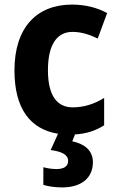

<svg xmlns="http://www.w3.org/2000/svg" viewBox="-20 -577 513 837"><path d="M385 130C385 75 343 49 295 39L307 9C358 6 399 -8 434 -31V-150C392 -124 346 -109 297 -109C228 -109 189 -161 189 -271C189 -382 228 -438 296 -438C333 -438 369 -427 406 -409L447 -520C405 -543 353 -557 294 -557C141 -557 43 -458 43 -270C43 -101 114 -13 233 6L201 77C250 84 277 97 277 125C277 148 259 160 226 160C207 160 188 157 169 152V229C189 235 217 240 251 240C336 240 385 198 385 130Z"/></svg>

Font: Noto Sans Myanmar UI SemiCondensed
Style: Bold
Weight: 700
Width: 4
Designer: Monotype Design Team
Foundry: Monotype Imaging Inc.
Version: Version 2.103